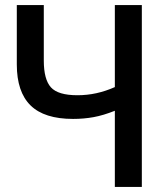

<svg xmlns="http://www.w3.org/2000/svg" viewBox="-20 -734 640 754"><path d="M431 0V-299Q386 -281 347.5 -274Q309 -267 267 -267Q154 -267 100 -320Q46 -373 46 -481V-714H152V-496Q152 -422 180 -391Q208 -360 284 -360Q322 -360 358.5 -368Q395 -376 431 -392V-714H537V0Z"/></svg>

Font: Noto Sans Mono Medium
Style: Regular
Weight: 500
Designer: Monotype Design Team
Foundry: Monotype Imaging Inc.
Version: Version 2.014